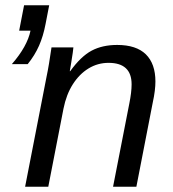

<svg xmlns="http://www.w3.org/2000/svg" viewBox="-20 -708 655 728"><path d="M220.7 -295.9 163.1 0H75.2L156.2 -415.5Q161.1 -438.5 165.8 -466.8Q170.4 -495.1 175.3 -528.3H258.3Q258.3 -524.9 255.9 -508.1Q253.4 -491.2 250.2 -471.4Q247.1 -451.7 244.6 -438H246.1Q286.6 -494.1 327.4 -515.9Q368.2 -537.6 424.3 -537.6Q496.6 -537.6 533 -502Q569.3 -466.3 569.3 -398.9Q569.3 -383.3 566.9 -363.3Q564.5 -343.3 559.1 -318.8L497.1 0H408.7L470.2 -314.9Q479 -358.4 479 -388.2Q479 -469.7 391.6 -469.7Q350.6 -469.7 315.7 -448.5Q280.8 -427.2 256.1 -388.4Q231.4 -349.6 220.7 -295.9ZM152.8 -617.2Q144 -570.8 127.9 -534.4Q111.8 -498 85 -464.8H24.9Q83.5 -532.2 95.7 -591.8H52.7L71.3 -688H166.5Z"/></svg>

Font: Arimo
Style: Italic
Weight: 400
Italic angle: -12°
Designer: Steve Matteson
Foundry: Monotype Imaging Inc.
Version: Version 1.33